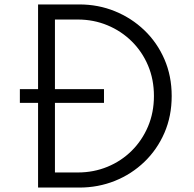

<svg xmlns="http://www.w3.org/2000/svg" viewBox="-20 -845 876 865"><path d="M151.5 0H337.5Q422.5 0 497.8 -30.2Q573 -60.5 630.5 -115.8Q688 -171 720.8 -246.5Q753.5 -322 753.5 -412.5Q753.5 -502.5 720.8 -578Q688 -653.5 630.2 -708.8Q572.5 -764 497.5 -794.5Q422.5 -825 337.5 -825H151.5V-443.5H69.5V-381.5H151.5ZM227.5 -68V-381.5H448.5V-443.5H227.5V-757H331Q401.5 -757 463.8 -731.2Q526 -705.5 573.2 -659Q620.5 -612.5 647 -549.8Q673.5 -487 673.5 -412.5Q673.5 -338 646.8 -275Q620 -212 573 -165.5Q526 -119 463.8 -93.5Q401.5 -68 331 -68Z"/></svg>

Font: Spartan
Style: Regular
Weight: 400
Designer: Matt Bailey, Mirko Velimirovic
Foundry: Matt Bailey
Version: Version 1.003; ttfautohint (v1.8.3)